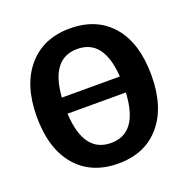

<svg xmlns="http://www.w3.org/2000/svg" viewBox="-129 -830 948 968"><g transform="rotate(-20 345.5 -346.0)"><path d="M346 -708Q490 -708 571.5 -613.5Q653 -519 653 -346Q653 -176 571 -80Q489 16 346 16Q202 16 120 -79Q38 -174 38 -346Q38 -515 120.5 -611.5Q203 -708 346 -708ZM190 -394H501Q488 -598 346 -598Q204 -598 190 -394ZM346 -94Q491 -94 502 -308H189Q200 -94 346 -94Z"/></g></svg>

Font: FiraGO SemiBold
Style: Regular
Weight: 600
Designer: bBox Type
Foundry: bBox Type GmbH
Version: Version 1.001;PS 001.001;hotconv 1.0.88;makeotf.lib2.5.64775